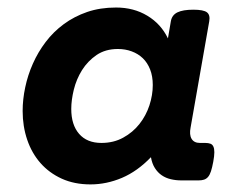

<svg xmlns="http://www.w3.org/2000/svg" viewBox="-20 -482 640 513"><path d="M383.3 -62Q347.2 -24.4 305.9 -6.8Q264.6 10.7 221.7 10.7Q178.7 10.7 145 -4.6Q111.3 -20 88.1 -46.4Q64.9 -72.8 52.7 -108.6Q40.5 -144.5 40.5 -185.5Q40.5 -216.3 47.4 -248.8Q54.2 -281.2 67.9 -312Q81.5 -342.8 102.1 -369.9Q122.6 -397 150.4 -417.5Q178.2 -438 212.9 -450Q247.6 -461.9 290 -461.9Q337.4 -461.9 373.8 -439.9Q410.2 -418 428.7 -379.4L436.5 -425.3Q439.5 -441.9 454.1 -449Q468.8 -456.1 496.6 -456.1Q523.9 -456.1 533 -449Q542 -441.9 539.1 -425.3L489.3 -141.6Q485.4 -122.1 491.9 -111.1Q498.5 -100.1 514.2 -100.1H528.3Q536.6 -100.1 542 -98.1Q547.4 -96.2 550 -90.6Q552.7 -85 552.7 -75.2Q552.7 -65.4 549.8 -49.8Q546.9 -34.2 543.7 -24.4Q540.5 -14.6 535.9 -9.3Q531.2 -3.9 525.1 -2Q519 0 510.7 0H464.4Q449.7 0 436.3 -3.2Q422.9 -6.3 412.1 -13.7Q401.4 -21 393.8 -33Q386.2 -44.9 383.3 -62ZM251 -100.1Q283.7 -100.1 309.3 -114.3Q335 -128.4 352.5 -150.6Q370.1 -172.9 379.2 -200.4Q388.2 -228 388.2 -254.9Q388.2 -278.3 381.1 -296.4Q374 -314.5 361.6 -326.4Q349.1 -338.4 332 -344.7Q314.9 -351.1 294.9 -351.1Q261.7 -351.1 238 -335Q214.4 -318.8 199.2 -294.7Q184.1 -270.5 177.2 -242.4Q170.4 -214.4 170.4 -190.9Q170.4 -148.4 191.4 -124.3Q212.4 -100.1 251 -100.1Z"/></svg>

Font: Courier Prime
Style: Bold Italic
Weight: 700
Monospace: yes
Designer: Alan Dague-Greene
Foundry: Quote-Unquote Apps
Version: Version 1.202